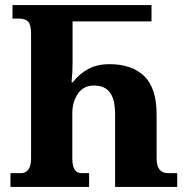

<svg xmlns="http://www.w3.org/2000/svg" viewBox="-20 -734 741 754"><path d="M21 0V-54H63Q81 -54 91.5 -68.5Q102 -83 102 -111V-601Q102 -636 91 -648.5Q80 -661 54 -661H29V-714H575V-650H265V-487Q265 -468 264 -449Q263 -430 261 -411H266Q291 -444 326.5 -463Q362 -482 410 -482Q498 -482 546.5 -435Q595 -388 595 -284V-112Q595 -54 640 -54H676V0H432V-285Q432 -343 412 -370.5Q392 -398 349 -398Q308 -398 286 -366Q264 -334 264 -289V-111Q264 -54 300 -54H330V0Z"/></svg>

Font: Noto Serif Georgian Condensed ExtraBold
Style: Regular
Weight: 800
Width: 3
Designer: Monotype Design Team, Akaki Razmadze
Foundry: Google LLC
Version: Version 2.003; ttfautohint (v1.8.4.7-5d5b)